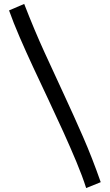

<svg xmlns="http://www.w3.org/2000/svg" viewBox="-20 -842 557 976"><path d="M418 114Q399 54 368.5 -19Q338 -92 302 -171.5Q266 -251 226.5 -334.5Q187 -418 149.5 -498.5Q112 -579 80 -653Q48 -727 26 -789L103 -822Q155 -688 206.5 -575.5Q258 -463 307 -357.5Q356 -252 402.5 -145.5Q449 -39 492 84Z"/></svg>

Font: Milonga
Style: Regular
Weight: 400
Designer: Pablo Impallari, Brenda Gallo, Rodrigo Fuenzalida
Foundry: Pablo Impallari, Brenda Gallo, Rodrigo Fuenzalida
Version: Version 1.000; ttfautohint (v0.93) -l 8 -r 50 -G 200 -x 14 -